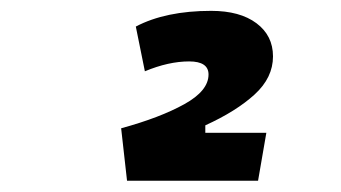

<svg xmlns="http://www.w3.org/2000/svg" viewBox="-20 -723 626 352"><path d="M212.9 -391.6 202.1 -487.8Q273.4 -507.3 317.9 -532Q362.3 -556.6 362.3 -586.4Q362.3 -610.4 326.7 -610.4Q289.1 -610.4 245.6 -592.3L229 -674.3Q283.7 -703.1 367.2 -703.1Q419.9 -703.1 450.2 -680.4Q480.5 -657.7 480.5 -619.6Q480.5 -580.6 446.8 -549.8Q413.1 -519 356.4 -493.2V-479.5H468.3L453.1 -391.6Z"/></svg>

Font: Cascadia Code NF SemiBold
Style: Italic
Weight: 600
Italic angle: -10°
Monospace: yes
Designer: Aaron Bell
Foundry: Saja Typeworks
Version: Version 2404.023; ttfautohint (v1.8.4)